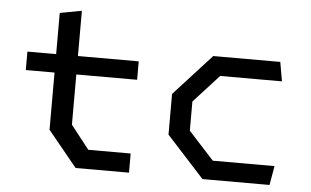

<svg xmlns="http://www.w3.org/2000/svg" viewBox="-48 -727 1296 799"><g transform="rotate(5 600.0 -327.0)"><path d="M294 0 172 -149V-388H52V-465H172V-637L263 -654V-465H517V-388H263V-178L340 -80H517V0Z M824 0 667 -172V-342L824 -514H1104L1118 -434H860L754 -318V-196L860 -80H1118L1104 0Z"/></g></svg>

Font: Moralerspace Krypton JPDOC
Style: Regular
Weight: 400
Version: v0.0.6; ttfautohint (v1.8.4.7-5d5b-dirty) -l 6 -r 45 -G 200 